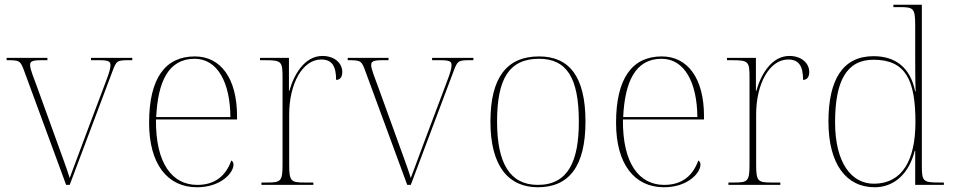

<svg xmlns="http://www.w3.org/2000/svg" viewBox="-20 -780 4019 810"><path d="M83 -478 259 0H274L454 -478C471 -524 474 -526 524 -526H538V-536H364V-526H400C441 -526 446 -519 446 -505C446 -482 430 -446 404 -376L340 -206C304 -110 283 -54 274 -29C263 -66 235 -140 214 -199L135 -417C124 -447 107 -488 107 -505C107 -519 112 -526 153 -526H180V-536H8V-526C63 -526 66 -525 83 -478Z M811 10C912 10 965 -51 965 -85C965 -94 962 -99 956 -103C933 -39 888 0 812 0C708 0 636 -88 638 -276H980V-290C980 -448 912 -542 802 -542C678 -542 609 -451 609 -262C609 -87 687 10 811 10ZM952 -286H639C646 -433 689 -532 801 -532C899 -532 951 -430 952 -286Z M1083 0H1302V-10H1267C1207 -10 1200 -14 1200 -88V-297C1200 -428 1257 -529 1335 -529C1379 -529 1398 -503 1398 -443C1417 -443 1424 -458 1424 -476C1424 -514 1391 -544 1340 -544C1264 -544 1219 -463 1201 -397H1199V-536H1077V-526H1095C1168 -526 1172 -522 1172 -452V-88C1172 -14 1165 -10 1105 -10H1083Z M1522 -478 1698 0H1713L1893 -478C1910 -524 1913 -526 1963 -526H1977V-536H1803V-526H1839C1880 -526 1885 -519 1885 -505C1885 -482 1869 -446 1843 -376L1779 -206C1743 -110 1722 -54 1713 -29C1702 -66 1674 -140 1653 -199L1574 -417C1563 -447 1546 -488 1546 -505C1546 -519 1551 -526 1592 -526H1619V-536H1447V-526C1502 -526 1505 -525 1522 -478Z M2249 10C2381 10 2450 -79 2450 -267C2450 -459 2380 -542 2254 -542C2119 -542 2049 -454 2049 -267C2049 -79 2125 10 2249 10ZM2249 0C2130 0 2077 -93 2077 -267C2077 -448 2128 -532 2254 -532C2370 -532 2422 -453 2422 -267C2422 -100 2377 0 2249 0Z M2781 10C2882 10 2935 -51 2935 -85C2935 -94 2932 -99 2926 -103C2903 -39 2858 0 2782 0C2678 0 2606 -88 2608 -276H2950V-290C2950 -448 2882 -542 2772 -542C2648 -542 2579 -451 2579 -262C2579 -87 2657 10 2781 10ZM2922 -286H2609C2616 -433 2659 -532 2771 -532C2869 -532 2921 -430 2922 -286Z M3053 0H3272V-10H3237C3177 -10 3170 -14 3170 -88V-297C3170 -428 3227 -529 3305 -529C3349 -529 3368 -503 3368 -443C3387 -443 3394 -458 3394 -476C3394 -514 3361 -544 3310 -544C3234 -544 3189 -463 3171 -397H3169V-536H3047V-526H3065C3138 -526 3142 -522 3142 -452V-88C3142 -14 3135 -10 3075 -10H3053Z M3670 10C3752 10 3815 -47 3839 -144H3841V0H3962V-10H3946C3873 -10 3869 -14 3869 -84V-760H3749V-750H3774C3834 -750 3841 -746 3841 -672V-543C3841 -515 3841 -432 3843 -394H3841C3821 -493 3760 -543 3665 -543C3535 -543 3475 -443 3475 -267C3475 -88 3550 10 3670 10ZM3670 -5C3572 -3 3503 -93 3503 -264C3503 -436 3550 -528 3665 -528C3801 -528 3842 -442 3842 -265C3842 -102 3785 -7 3670 -5Z"/></svg>

Font: Noto Serif Display Thin
Style: Regular
Weight: 100
Designer: Monotype Design Team
Foundry: Monotype Imaging Inc.
Version: Version 2.009